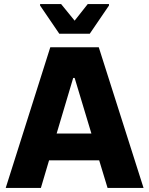

<svg xmlns="http://www.w3.org/2000/svg" viewBox="-20 -919 730 939"><path d="M8 0 226 -688H463L682 0H506L465 -135H220L180 0ZM257 -266H427L345 -538H338ZM270 -754 176 -892V-899H279L345 -818L409 -899H513V-892L419 -754Z"/></svg>

Font: Saira Thin
Style: Bold
Weight: 700
Version: Version 1.101